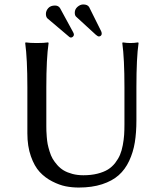

<svg xmlns="http://www.w3.org/2000/svg" viewBox="-20 -840 732 870"><path d="M543.9 -444.8Q543.9 -573.7 534.2 -645L536.1 -647.9Q554.7 -645 570.8 -645Q587.9 -645 606 -647.9L607.9 -645Q598.1 -578.6 598.1 -444.8V-294.9Q598.1 -238.8 590.8 -194.3Q583.5 -149.9 565.2 -110.8Q546.9 -71.8 517.6 -45.9Q488.3 -20 442.6 -5.1Q397 9.8 336.9 9.8Q306.6 9.8 277.8 4.2Q249 -1.5 216.6 -18.1Q184.1 -34.7 159.9 -60.8Q135.7 -86.9 119.9 -132.1Q104 -177.2 104 -235.8V-444.8Q104 -573.7 94.2 -645L96.2 -647.9Q114.3 -645 147 -645Q179.7 -645 198.2 -647.9L200.2 -645Q189.9 -575.2 189.9 -444.8V-269Q189.9 -255.4 190.2 -246.8Q190.4 -238.3 191.9 -219.5Q193.4 -200.7 196 -187Q198.7 -173.3 204.6 -154.1Q210.4 -134.8 218.5 -120.8Q226.6 -106.9 239.7 -92Q252.9 -77.1 269 -67.6Q285.2 -58.1 307.9 -52Q330.6 -45.9 357.9 -45.9Q393.1 -45.9 421.4 -53Q449.7 -60.1 468.8 -71.8Q487.8 -83.5 502 -101.8Q516.1 -120.1 523.9 -138.7Q531.7 -157.2 536.4 -182.4Q541 -207.5 542.5 -228.8Q543.9 -250 543.9 -276.9ZM188 -776.9Q188 -791 198.5 -803Q209 -814.9 229 -814.9Q244.6 -814.9 252 -803.2L311.5 -693.8Q314.9 -687.5 314.9 -683.1Q314.9 -677.7 310.5 -673.8Q306.2 -669.9 301.8 -669.9Q296.9 -669.9 293.9 -672.9L194.8 -756.8Q188 -763.7 188 -776.9ZM318.8 -782.2Q318.8 -798.3 331.3 -809.1Q343.8 -819.8 356.9 -819.8Q376.5 -819.8 383.8 -808.1L438.5 -698.2Q440.9 -693.4 440.9 -687Q440.9 -682.1 437.3 -678.5Q433.6 -674.8 428.2 -674.8Q422.9 -674.8 414.1 -682.6L326.2 -763.2Q318.8 -769 318.8 -782.2Z"/></svg>

Font: Linux Biolinum G
Style: Regular
Weight: 400
Designer: Philipp H. Poll
Foundry: Philipp H. Poll
Version: Version 1.1.0 ; ttfautohint (v1.6)